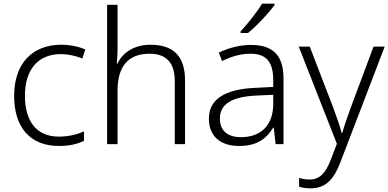

<svg xmlns="http://www.w3.org/2000/svg" viewBox="-20 -786 2118 1047"><path d="M301 10C359 10 404 -1 438 -18V-69C400 -53 354 -41 301 -41C174 -41 116 -131 116 -264C116 -405 186 -491 312 -491C349 -491 393 -482 429 -467L445 -516C410 -532 364 -542 313 -542C160 -542 57 -443 57 -263C57 -91 145 10 301 10Z M621 -517V-760H564V0H621V-290C621 -424 678 -493 796 -493C885 -493 933 -446 933 -344V0H989V-348C989 -482 923 -542 801 -542C711 -542 649 -499 621 -440H617C619 -465 621 -489 621 -517Z M1477 -758V-766H1409C1383 -722 1329 -654 1292 -615V-606H1332C1382 -646 1447 -717 1477 -758ZM1348 -541C1284 -541 1223 -523 1173 -499L1191 -453C1242 -478 1291 -493 1346 -493C1427 -493 1470 -454 1470 -349V-312L1373 -307C1207 -300 1119 -245 1119 -139C1119 -43 1182 10 1284 10C1383 10 1432 -30 1470 -90H1473L1483 0H1526V-358C1526 -485 1468 -541 1348 -541ZM1380 -265 1470 -269V-217C1469 -105 1405 -38 1294 -38C1222 -38 1179 -73 1179 -139C1179 -219 1245 -259 1380 -265Z M1609 -532 1817 -2 1783 87C1755 159 1723 193 1667 193C1645 193 1627 189 1611 184V232C1629 238 1649 241 1674 241C1759 241 1803 188 1838 94L2078 -532H2017L1893 -200C1872 -143 1855 -92 1846 -61H1843C1834 -97 1818 -143 1796 -202L1669 -532Z"/></svg>

Font: Noto Sans Ethiopic Light
Style: Regular
Weight: 300
Designer: Monotype Design Team
Foundry: Monotype Imaging Inc.
Version: Version 2.102